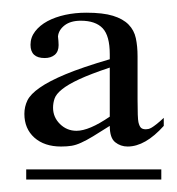

<svg xmlns="http://www.w3.org/2000/svg" viewBox="-20 -525 280 304"><path d="M239.3 -325.7Q210 -293 182.1 -293Q170.9 -293 162.4 -299.8Q153.8 -306.6 153.8 -325.7Q137.7 -315.4 127.2 -309.1Q116.7 -302.7 108.6 -299.1Q100.6 -295.4 93.5 -294.2Q86.4 -293 76.7 -293Q50.3 -293 34.4 -307.1Q18.6 -321.3 18.6 -344.7Q18.6 -356 23.4 -366Q28.3 -376 43 -386.2Q57.6 -396.5 84 -407.5Q110.4 -418.5 153.8 -431.2V-439Q153.8 -468.3 142.6 -480.2Q131.3 -492.2 107.9 -492.2Q91.8 -492.2 82.3 -484.9Q72.8 -477.5 71.8 -467.3Q72.3 -464.4 72.5 -460.2Q72.8 -456.1 72.8 -453.6Q72.8 -443.4 66.7 -438.2Q60.5 -433.1 50.8 -433.1Q28.3 -433.1 28.3 -454.1Q28.3 -465.8 35.6 -475.3Q43 -484.9 55.2 -491.5Q67.4 -498 83.3 -501.5Q99.1 -504.9 116.7 -504.9Q143.1 -504.9 158.9 -500Q174.8 -495.1 183.6 -486.1Q192.4 -477.1 195.1 -464.4Q197.8 -451.7 197.8 -436V-367.2Q197.8 -337.9 199.2 -331.5Q200.7 -325.2 203.1 -322.8Q205.6 -320.3 210.9 -320.3Q212.9 -320.3 215.1 -320.8Q217.3 -321.3 220.2 -323Q223.1 -324.7 227.8 -328.4Q232.4 -332 239.3 -338.4ZM21.5 -240.7V-256.8H235.4V-240.7ZM153.8 -418Q123 -407.7 105.2 -399.4Q87.4 -391.1 78.1 -383.5Q68.8 -376 66.4 -368.9Q64 -361.8 64 -354.5Q64 -339.4 75 -328.6Q85.9 -317.9 101.1 -317.9Q121.1 -317.9 153.8 -340.3Z"/></svg>

Font: Scheherazade
Style: Regular
Weight: 400
Designer: SIL International
Foundry: SIL International
Version: Version 2.100 (build 932/914)